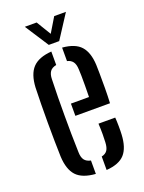

<svg xmlns="http://www.w3.org/2000/svg" viewBox="-145 -828 680 904"><g transform="rotate(-20 195.5 -376.5)"><path d="M46.2 -126.3Q45.1 -161.3 44.4 -205.4Q43.7 -249.6 43.7 -297.2Q43.7 -344.8 44.3 -390.1Q44.8 -435.4 46.2 -472.5Q49.6 -538.5 79.5 -570.1Q109.5 -601.8 174 -606.6V-539.2Q151.5 -534.7 142 -520.9Q132.6 -507.2 132.1 -483.6Q130.6 -437.7 130 -392.6Q129.5 -347.5 129.5 -302.5Q129.5 -257.4 130 -211.5Q130.6 -165.5 132.1 -117.6Q132.6 -91.5 142.6 -78.2Q152.7 -64.9 174 -60.6V6.6Q107.5 1.7 78.4 -30Q49.4 -61.7 46.2 -126.3ZM228 6.6V-60.9Q247.9 -65.2 256.9 -78.7Q265.9 -92.3 266.9 -118.2Q267.9 -133.2 268 -158.3Q268 -183.3 266.5 -211.5H350.4Q351.8 -195.6 352.1 -169Q352.4 -142.4 351.4 -126.3Q348.2 -61.4 320.2 -29.8Q292.2 1.9 228 6.6ZM176.9 -283.3V-344.6H267.5Q268.3 -372.7 268.3 -401.4Q268.3 -430 268.1 -452.2Q267.8 -474.3 266.9 -483.6Q266 -508.7 256.4 -521.8Q246.7 -534.9 228 -539.1V-606.6Q291.8 -601.4 320.1 -569.8Q348.4 -538.2 351.4 -475.3Q351.9 -464.1 352.3 -432.1Q352.8 -400 352.5 -359.8Q352.3 -319.7 350.4 -283.3ZM173.5 -640 96.6 -758.7H155.8L200 -685.9L243.8 -758.7H302.6L225.7 -640Z"/></g></svg>

Font: Big Shoulders Stencil Text SC Thin
Style: Regular
Weight: 100
Designer: Patric King
Foundry: XO Type Co
Version: Version 2.001